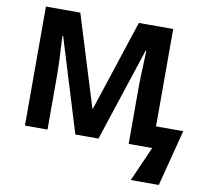

<svg xmlns="http://www.w3.org/2000/svg" viewBox="-95 -820 1227 1134"><g transform="rotate(10 518.0 -253.0)"><path d="M530.8 0 714.8 -559.1H719.2C715.3 -469.2 713.4 -414.1 712.9 -393.1C712.4 -372.1 711.9 -354 711.9 -337.9V0H853L761.2 208H929.2L1016.1 -129.9H853V-713.9H647L467.8 -168H464.8L295.9 -713.9H89.8V0H225.1V-332C225.1 -370.1 222.2 -446.3 215.8 -560.1H220.2L392.1 0Z"/></g></svg>

Font: Noto Reveo Sans
Style: Bold
Weight: 700
Designer: Monotype Design team
Foundry: Monotype Imaging Inc.
Version: Version 1.04